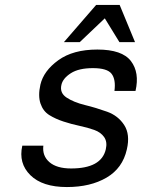

<svg xmlns="http://www.w3.org/2000/svg" viewBox="-20 -740 573 775"><path d="M368 -720H463L525 -570H462L403 -666L302 -570H238ZM373 -540Q473 -540 508.5 -493.5Q544 -447 527 -373H442Q448 -419 430.5 -442Q413 -465 355 -465Q298 -465 266 -444.5Q234 -424 228 -398Q220 -365 249 -346Q278 -327 323 -316Q368 -305 412.5 -289Q457 -273 481.5 -235Q506 -197 492 -137Q475 -61 410 -23Q345 15 250 15Q151 15 102.5 -33Q54 -81 70 -152H155Q150 -111 179.5 -85.5Q209 -60 267 -60Q389 -60 407 -137Q414 -167 400.5 -186.5Q387 -206 360.5 -215.5Q334 -225 301 -232Q268 -239 236 -249.5Q204 -260 179 -275.5Q154 -291 143.5 -322Q133 -353 143 -398Q156 -454 215.5 -497Q275 -540 373 -540Z"/></svg>

Font: Miedinger
Style: Italic
Weight: 400
Italic angle: -13°
Version: Version 001.000